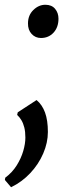

<svg xmlns="http://www.w3.org/2000/svg" viewBox="-46 -537 289 806"><path d="M0.5 249 -25.5 218.5 -24 209Q5.5 187 24 157.5Q42.5 128 51.5 97.2Q60.5 66.5 60.5 40.5Q60.5 16 56 -2Q51.5 -20 43.5 -33Q35.5 -46 26 -54.5L28.5 -65.5L107.5 -117Q131 -97.5 143 -64.8Q155 -32 155 17Q155 62 135.5 107.2Q116 152.5 81 189.8Q46 227 0.5 249ZM71.5 -439Q71.5 -473 94 -495Q116.5 -517 144.5 -517Q171 -517 185.2 -500Q199.5 -483 199.5 -458.5Q199.5 -422.5 178.8 -400Q158 -377.5 126 -377.5Q102.5 -377.5 86.8 -394.5Q71 -411.5 71.5 -439Z"/></svg>

Font: Merriweather 28pt Medium
Style: Italic
Weight: 500
Italic angle: -7.8°
Version: Version 2.101